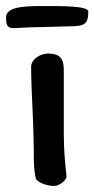

<svg xmlns="http://www.w3.org/2000/svg" viewBox="-27 -611 312 635"><path d="M93 -521 204 -524C252 -524 265 -531 265 -573C265 -592 173 -591 112 -591C46 -591 -7 -587 -7 -553C-7 -523 -1 -518 22 -518C31 -518 63 -521 93 -521ZM184 -380C184 -415 173 -434 132 -434C108 -434 76 -416 76 -390C76 -348 78 -308 80 -263C83 -202 85 -131 85 -79C85 -58 88 -38 91 -22C97 -6 130 4 153 4C167 4 192 -13 193 -27C188 -76 184 -112 184 -170V-199Z"/></svg>

Font: Itim
Style: Regular
Weight: 400
Designer: CadsonDemak Team
Foundry: Pablo Impallari
Version: Version 1.002;PS 001.002;hotconv 1.0.88;makeotf.lib2.5.64775